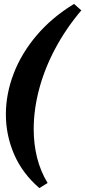

<svg xmlns="http://www.w3.org/2000/svg" viewBox="-20 -767 435 980"><path d="M181 193Q94 118 52 20.5Q10 -77 10 -183Q10 -288 50 -392Q90 -496 168 -587.5Q246 -679 358 -747L395 -714Q317 -622 262.5 -520Q208 -418 180 -313Q152 -208 152 -108Q152 -31 169.5 38.5Q187 108 223 167Z"/></svg>

Font: Piazzolla SC ExtraBold
Style: Italic
Weight: 800
Italic angle: -11.3°
Designer: Juan Pablo del Peral
Foundry: Huerta Tipografica
Version: Version 1.330